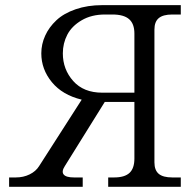

<svg xmlns="http://www.w3.org/2000/svg" viewBox="-20 -720 752 740"><path d="M15.1 0V-36.1H41Q70.3 -36.1 94.2 -47.9Q118.2 -59.6 130.9 -80.1L294.9 -335.9Q220.2 -354 179.7 -403.6Q139.2 -453.1 139.2 -514.2Q139.2 -549.8 154.1 -582.5Q168.9 -615.2 197.3 -641.8Q225.6 -668.5 271.5 -684.3Q317.4 -700.2 374 -700.2H676.8V-664.1H644Q608.4 -664.1 591.8 -650.1Q575.2 -636.2 575.2 -606V-94.2Q575.2 -64 591.8 -50Q608.4 -36.1 644 -36.1H676.8V0H397V-36.1H419.9Q460.4 -36.1 479.2 -53.7Q498 -71.3 498 -108.9V-327.1H383.8L230 -80.1Q216.3 -59.1 225.3 -47.6Q234.4 -36.1 265.1 -36.1H298.8V0ZM222.2 -514.2Q222.2 -452.6 262.2 -407.7Q302.2 -362.8 374 -362.8H498V-590.8Q498 -628.4 477.5 -646.2Q457 -664.1 413.1 -664.1H384.8Q332.5 -664.1 294.7 -641.8Q256.8 -619.6 239.5 -586.4Q222.2 -553.2 222.2 -514.2Z"/></svg>

Font: LT Superior Serif
Style: Regular
Weight: 400
Designer: Daniel Lyons
Foundry: LyonsType
Version: Version 2.120;FEAKit 1.0